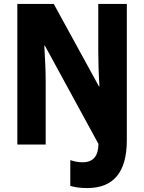

<svg xmlns="http://www.w3.org/2000/svg" viewBox="-20 -734 732 975"><path d="M423 221Q373 221 337 210V79Q351 84 366.5 87Q382 90 400 90Q479 90 480 -3L208 -502H205Q208 -454 210 -406Q212 -358 212 -320V0H68V-714H253L482 -296H485Q482 -341 480.5 -389Q479 -437 479 -474V-714H624V-22Q624 221 423 221Z"/></svg>

Font: Noto Sans Lao Condensed ExtraBold
Style: Regular
Weight: 800
Width: 3
Designer: Monotype Design Team
Foundry: Monotype Imaging Inc.
Version: Version 2.003; ttfautohint (v1.8.4.7-5d5b)